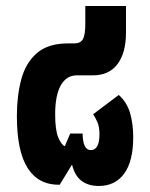

<svg xmlns="http://www.w3.org/2000/svg" viewBox="-20 -604 497 637"><path d="M308 13Q273 13 250.5 -4Q228 -21 219 -58L178 9Q108 10 72 -46Q36 -102 36 -219Q36 -286 50.5 -340.5Q65 -395 102 -427.5Q139 -460 206 -460H227Q247 -460 255 -474Q263 -488 263 -525V-584H398V-496Q398 -429 370 -391.5Q342 -354 288 -354H235Q200 -354 181.5 -320.5Q163 -287 163 -225Q163 -172 173.5 -147.5Q184 -123 195 -119L213 -161H254Q255 -106 281 -106Q310 -106 310 -159Q310 -183 303 -199Q296 -215 289 -225L374 -289Q401 -265 411.5 -229Q422 -193 422 -149Q422 -69 392 -28Q362 13 308 13Z"/></svg>

Font: Noto Sans Thai ExtCond ExtBd
Style: Regular
Weight: 800
Width: 2
Designer: Monotype Design Team
Foundry: Monotype Imaging Inc.
Version: Version 2.002; ttfautohint (v1.8.4.7-5d5b)